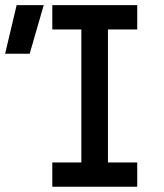

<svg xmlns="http://www.w3.org/2000/svg" viewBox="-20 -713 626 733"><path d="M179.7 0V-92.8H290.5V-600.6H179.7V-693.4H503.9V-600.6H392.1V-92.8H503.9V0ZM-0.5 -507.8 43.5 -693.4H147L93.3 -507.8Z"/></svg>

Font: Cascadia Mono PL
Style: Regular
Weight: 400
Monospace: yes
Designer: Aaron Bell
Foundry: Saja Typeworks
Version: Version 2404.023; ttfautohint (v1.8.4)